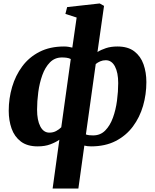

<svg xmlns="http://www.w3.org/2000/svg" viewBox="-20 -837 898 1111"><path d="M284.5 254 323.5 -28.5Q302.5 -13.5 271.2 -1.8Q240 10 198 10Q137.5 10 100.5 -18.2Q63.5 -46.5 47 -93.2Q30.5 -140 30.5 -196Q30.5 -267 50 -333.5Q69.5 -400 108.8 -453Q148 -506 208.5 -537Q269 -568 350.5 -568Q364.5 -568 376.5 -566Q388.5 -564 398.5 -561.5L423.5 -735.5L358.5 -756.5L368.5 -796L557 -817L582 -803L544 -536Q564.5 -549 593.2 -558.5Q622 -568 659.5 -568Q720.5 -568 757.2 -539.8Q794 -511.5 810.5 -464.8Q827 -418 827 -362Q827 -291 807.8 -224.5Q788.5 -158 749 -105Q709.5 -52 649.2 -21Q589 10 507 10Q496.5 10 486.5 8.8Q476.5 7.5 468 5.5L433.5 254ZM334.5 -100.5 389.5 -495.5Q378.5 -501 365.5 -502.8Q352.5 -504.5 338.5 -504.5Q297 -504.5 269 -476Q241 -447.5 224.8 -402Q208.5 -356.5 201.5 -303.8Q194.5 -251 194.5 -202Q194.5 -141.5 213.2 -105.5Q232 -69.5 265.5 -69.5Q287.5 -69.5 304.8 -78.8Q322 -88 334.5 -100.5ZM534 -466.5 477 -59Q487 -55.5 497.2 -54.5Q507.5 -53.5 519 -53.5Q561 -53.5 589 -82Q617 -110.5 633.5 -156Q650 -201.5 657 -254.5Q664 -307.5 664 -356Q664 -417 645 -452.8Q626 -488.5 592 -488.5Q575 -488.5 560.2 -482.2Q545.5 -476 534 -466.5Z"/></svg>

Font: Merriweather Black
Style: Italic
Weight: 900
Italic angle: -7.8°
Designer: Eben Sorkin
Foundry: Eben Sorkin
Version: Version 2.200;gftools[0.9.31]